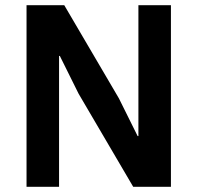

<svg xmlns="http://www.w3.org/2000/svg" viewBox="-20 -718 759 738"><path d="M282 -358 210 -503H207V0H82V-698H227L437 -340L509 -195H512V-698H637V0H492Z"/></svg>

Font: IBMPlexSans-SemiBold
Style: Regular
Weight: 600
Designer: Mike Abbink, Paul van der Laan, Pieter van Rosmalen
Foundry: Bold Monday
Version: Version 3.1